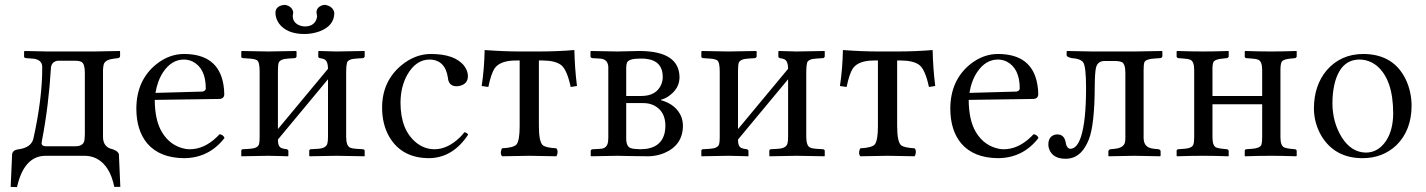

<svg xmlns="http://www.w3.org/2000/svg" viewBox="-20 -641 5868 790"><path d="M23.9 127.9 29.8 -4.9Q30.8 -22.5 53.7 -26.4Q56.2 -26.9 58.1 -26.9Q107.9 -34.2 117.2 -69.8Q154.3 -235.8 153.8 -365.2Q153.8 -395.5 115.7 -399.9Q113.8 -399.9 112.8 -399.9L85.9 -401.9Q79.6 -403.3 79.1 -407.2V-429.2L82 -431.2Q82.5 -431.2 176.8 -429.2H367.2L473.1 -431.2L474.1 -429.2V-409.2Q472.7 -403.8 466.8 -401.9L450.2 -399.9Q414.1 -396 407.2 -377.4Q404.3 -367.7 403.8 -353V-76.2Q404.8 -34.7 443.8 -26.9Q466.8 -18.6 469.2 -5.9L475.1 127.9H450.2Q432.6 40 377 11.2Q355 0.5 330.1 0H168Q85 0 54.2 111.8Q51.8 120.6 49.8 128.9ZM150.9 -50.8Q152.3 -39.1 169.9 -39.1H289.1Q322.3 -39.1 327.1 -62.5Q328.6 -71.8 329.1 -87.9V-341.8Q329.1 -378.4 315.4 -386.2Q305.7 -391.1 289.1 -391.1H217.8Q194.3 -388.2 189.9 -365.2Q180.2 -204.6 152.8 -63.5Q150.9 -54.2 150.9 -50.8Z M619.6 -258.8 813 -264.2Q826.2 -266.6 826.7 -276.9Q826.7 -359.9 772.9 -387.7Q755.4 -396 736.8 -396Q687 -396 652.3 -345.7Q628.4 -310.5 619.6 -258.8ZM883.8 -88.9Q899.4 -85.9 903.8 -73.2Q839.8 9.3 736.8 9.8Q637.2 8.8 585.9 -50.8Q541.5 -104 541 -192.9Q541 -311 624 -377.4Q676.8 -418.9 736.8 -418.9Q878.4 -418.9 899.4 -292.5Q902.8 -272.5 902.8 -251Q900.9 -235.4 884.8 -233.9L616.7 -230Q617.2 -145 647 -96.2Q681.6 -39.6 743.7 -28.3Q752.4 -26.9 760.7 -26.9Q819.8 -26.9 872.1 -77.1Q877.9 -83 883.8 -88.9Z M1355.5 -587.9Q1355.5 -535.2 1295.4 -512.2Q1266.6 -501.5 1233.4 -501Q1160.2 -501 1127.9 -544.4Q1113.8 -564.5 1113.3 -587.9Q1113.3 -611.8 1139.2 -619.1Q1146 -620.6 1152.3 -621.1Q1182.1 -615.7 1186.5 -590.8Q1186 -585.4 1185.5 -583Q1184.6 -579.1 1184.6 -575.2Q1184.6 -547.4 1213.4 -536.1Q1223.1 -532.2 1234.4 -532.2Q1268.6 -532.2 1280.8 -558.6Q1284.2 -566.4 1284.7 -574.2Q1284.2 -580.6 1283.2 -583Q1282.2 -585.9 1282.2 -589.8Q1282.2 -610.8 1305.7 -619.1Q1312 -621.1 1317.4 -621.1Q1351.1 -615.2 1355.5 -587.9ZM1084.5 -429.2 1198.2 -431.2 1200.2 -429.2V-408.2Q1198.2 -403.3 1194.3 -401.9L1164.6 -399.9Q1132.3 -397.9 1126.5 -382.3Q1123.5 -372.1 1123.5 -348.1V-109.9L1329.6 -357.9Q1329.6 -388.7 1315.4 -396.5Q1306.6 -400.9 1294.4 -401.9Q1290 -404.3 1289.6 -407.2V-429.2L1291.5 -431.2Q1292.5 -431.2 1364.3 -429.2L1479.5 -431.2L1480.5 -429.2V-408.2Q1478.5 -403.3 1474.6 -401.9L1444.3 -399.9Q1412.6 -397.9 1407.7 -382.8Q1404.8 -372.6 1404.3 -348.1V-79.1Q1404.3 -42 1419.4 -34.2Q1428.7 -29.8 1444.3 -28.8L1474.6 -26.9Q1480 -24.9 1480.5 -21V0L1479.5 2Q1398.9 0 1364.3 0Q1332.5 0 1254.4 2L1252.4 0V-22Q1253.9 -25.9 1257.3 -26.9L1288.6 -28.8Q1321.8 -30.8 1327.1 -50.8Q1329.6 -60.5 1329.6 -79.1V-314.9L1123.5 -66.9V-64.9Q1123.5 -38.1 1138.2 -31.7Q1147 -28.3 1160.6 -26.9Q1166 -24.4 1166.5 -21V0L1165.5 2Q1150.4 1.5 1130.4 1Q1104 0 1084.5 0Q1051.8 0 973.6 2L972.7 0V-22Q974.1 -25.9 977.5 -26.9L1008.3 -28.8Q1041 -30.8 1045.9 -48.3Q1048.3 -57.6 1048.3 -77.1V-347.2Q1048.3 -385.7 1037.6 -393.1Q1028.3 -398.4 1008.3 -399.9L978.5 -401.9Q973.1 -403.8 972.7 -407.2V-429.2L975.6 -431.2Q976.6 -431.2 1084.5 -429.2Z M1906.2 -86.9Q1843.3 8.3 1746.1 9.8Q1634.3 9.8 1582.5 -76.7Q1552.2 -128.4 1552.2 -198.2Q1552.2 -306.2 1631.8 -372.6Q1688.5 -418.9 1752.9 -418.9Q1852.5 -418.9 1890.6 -369.1Q1904.8 -349.6 1905.3 -328.1Q1905.3 -295.4 1871.1 -287.6Q1864.7 -286.1 1858.9 -286.1Q1827.6 -286.1 1823.2 -317.9Q1823.2 -319.3 1823.2 -319.8Q1812.5 -394.5 1748 -396Q1691.9 -396 1656.2 -334Q1628.4 -284.7 1627.9 -219.2Q1627.9 -105.5 1693.8 -53.2Q1726.6 -27.3 1767.1 -26.9Q1821.8 -26.9 1872.6 -76.2Q1883.3 -86.9 1891.1 -97.2Q1902.8 -94.2 1906.2 -86.9Z M2118.2 -122.1V-392.1H2103Q2037.1 -392.1 2014.6 -358.9Q2000.5 -336.9 1989.3 -283.2L1961.9 -287.1Q1972.7 -357.9 1974.1 -435.1Q2054.2 -429.2 2120.1 -429.2H2194.8Q2272.9 -429.2 2343.3 -435.1Q2344.7 -361.3 2354 -287.1Q2352.5 -287.1 2328.1 -283.2Q2313 -354.5 2288.6 -373.5Q2264.6 -391.6 2213.9 -392.1H2197.3V-122.1Q2197.3 -56.2 2214.4 -42.5Q2227.5 -33.2 2269 -30.8Q2277.8 -22 2272 -3.4Q2270.5 0.5 2269 2Q2182.1 0 2158.2 0Q2128.4 0 2045.9 2Q2037.1 -6.8 2043 -25.4Q2044.4 -29.3 2045.9 -30.8Q2093.8 -33.2 2105.5 -46.9Q2118.2 -64 2118.2 -122.1Z M2556.6 -246.1H2618.7Q2680.2 -246.1 2700.7 -293Q2706.5 -307.6 2707 -323.2Q2707 -391.1 2638.7 -398.9Q2627 -400.4 2613.8 -399.9Q2567.4 -399.9 2560.1 -383.8Q2557.1 -376 2556.6 -363.8ZM2556.6 -216.8V-71.8Q2556.6 -38.1 2574.7 -31.7Q2587.4 -27.3 2613.8 -26.9Q2699.2 -26.9 2714.8 -94.7Q2717.8 -108.4 2717.8 -123Q2717.8 -182.6 2672.4 -206.5Q2652.3 -216.8 2627.9 -216.8ZM2413.1 2 2410.6 0V-18.1Q2410.6 -25.9 2417.5 -26.9Q2418.9 -26.9 2419.9 -26.9L2451.7 -28.8Q2478 -30.3 2481.9 -58.1Q2482.9 -65.4 2482.9 -73.2V-366.2Q2481 -397.5 2449.7 -399.9L2416 -401.9Q2411.6 -403.3 2409.7 -407.2V-429.2L2411.6 -431.2Q2412.6 -431.2 2521 -429.2Q2538.6 -429.2 2565.4 -430.2Q2594.2 -431.2 2612.8 -431.2Q2774.9 -430.2 2775.9 -323.2Q2775.9 -275.4 2729.5 -244.1Q2712.9 -233.4 2699.7 -231V-229Q2763.2 -210.4 2783.2 -160.6Q2789.6 -143.6 2790 -125Q2790 -43.5 2712.9 -11.2Q2681.6 1.5 2648.9 2Q2612.8 2 2565.9 1Q2535.6 0 2521 0Z M2977.5 -429.2Q2977.5 -429.2 3091.3 -431.2L3093.3 -429.2V-408.2Q3091.3 -403.3 3087.4 -401.9L3057.6 -399.9Q3025.4 -397.9 3019.5 -382.3Q3016.6 -372.1 3016.6 -348.1V-109.9L3222.7 -357.9Q3222.7 -388.7 3208.5 -396.5Q3199.7 -400.9 3187.5 -401.9Q3183.1 -404.3 3182.6 -407.2V-429.2L3184.6 -431.2Q3185.5 -431.2 3257.3 -429.2L3372.6 -431.2L3373.5 -429.2V-408.2Q3371.6 -403.3 3367.7 -401.9L3337.4 -399.9Q3305.7 -397.9 3300.8 -382.8Q3297.9 -372.6 3297.4 -348.1V-79.1Q3297.4 -42 3312.5 -34.2Q3321.8 -29.8 3337.4 -28.8L3367.7 -26.9Q3373 -24.9 3373.5 -21V0L3372.6 2Q3292 0 3257.3 0Q3225.6 0 3147.5 2L3145.5 0V-22Q3147 -25.9 3150.4 -26.9L3181.6 -28.8Q3214.8 -30.8 3220.2 -50.8Q3222.7 -60.5 3222.7 -79.1V-314.9L3016.6 -66.9V-64.9Q3016.6 -38.1 3031.2 -31.7Q3040 -28.3 3053.7 -26.9Q3059.1 -24.4 3059.6 -21V0L3058.6 2Q3043.5 1.5 3023.4 1Q2997.1 0 2977.5 0Q2944.8 0 2866.7 2L2865.7 0V-22Q2867.2 -25.9 2870.6 -26.9L2901.4 -28.8Q2934.1 -30.8 2939 -48.3Q2941.4 -57.6 2941.4 -77.1V-347.2Q2941.4 -385.7 2930.7 -393.1Q2921.4 -398.4 2901.4 -399.9L2871.6 -401.9Q2866.2 -403.8 2865.7 -407.2V-429.2L2868.7 -431.2Q2869.6 -431.2 2977.5 -429.2Z M3592.3 -122.1V-392.1H3577.1Q3511.2 -392.1 3488.8 -358.9Q3474.6 -336.9 3463.4 -283.2L3436 -287.1Q3446.8 -357.9 3448.2 -435.1Q3528.3 -429.2 3594.2 -429.2H3668.9Q3747.1 -429.2 3817.4 -435.1Q3818.8 -361.3 3828.1 -287.1Q3826.7 -287.1 3802.2 -283.2Q3787.1 -354.5 3762.7 -373.5Q3738.8 -391.6 3688 -392.1H3671.4V-122.1Q3671.4 -56.2 3688.5 -42.5Q3701.7 -33.2 3743.2 -30.8Q3752 -22 3746.1 -3.4Q3744.6 0.5 3743.2 2Q3656.2 0 3632.3 0Q3602.5 0 3520 2Q3511.2 -6.8 3517.1 -25.4Q3518.6 -29.3 3520 -30.8Q3567.9 -33.2 3579.6 -46.9Q3592.3 -64 3592.3 -122.1Z M3968.8 -258.8 4162.1 -264.2Q4175.3 -266.6 4175.8 -276.9Q4175.8 -359.9 4122.1 -387.7Q4104.5 -396 4085.9 -396Q4036.1 -396 4001.5 -345.7Q3977.5 -310.5 3968.8 -258.8ZM4232.9 -88.9Q4248.5 -85.9 4252.9 -73.2Q4189 9.3 4085.9 9.8Q3986.3 8.8 3935.1 -50.8Q3890.6 -104 3890.1 -192.9Q3890.1 -311 3973.1 -377.4Q4025.9 -418.9 4085.9 -418.9Q4227.5 -418.9 4248.5 -292.5Q4252 -272.5 4252 -251Q4250 -235.4 4233.9 -233.9L3965.8 -230Q3966.3 -145 3996.1 -96.2Q4030.8 -39.6 4092.8 -28.3Q4101.6 -26.9 4109.9 -26.9Q4168.9 -26.9 4221.2 -77.1Q4227.1 -83 4232.9 -88.9Z M4293.5 -45.9Q4293.5 -78.6 4319.3 -86.4Q4325.2 -87.9 4330.6 -87.9Q4358.4 -87.9 4364.7 -56.2Q4365.2 -52.7 4365.7 -49.8Q4370.6 -29.8 4383.8 -28.8Q4410.6 -28.8 4426.8 -75.7Q4427.2 -77.1 4427.7 -78.1Q4448.7 -142.6 4448.7 -278.8Q4448.7 -366.7 4437 -384.3Q4425.3 -399.9 4389.6 -401.9Q4370.1 -406.2 4368.7 -413.1V-429.2L4371.6 -431.2Q4372.6 -431.2 4474.6 -429.2H4648.4L4759.8 -431.2L4762.7 -429.2V-409.2Q4760.7 -402.8 4754.4 -401.9L4726.6 -399.9Q4693.8 -397.5 4688.5 -384.3Q4685.5 -375 4685.5 -353V-74.2Q4685.5 -37.6 4716.8 -30.8Q4722.7 -29.8 4728.5 -28.8L4747.6 -26.9Q4754.4 -24.9 4755.4 -19V0L4753.4 2Q4752.4 2 4646.5 0L4542.5 2L4540.5 0V-19Q4542.5 -25.4 4548.3 -26.9L4567.4 -28.8Q4603.5 -32.7 4608.9 -55.7Q4610.4 -63.5 4610.4 -74.2V-341.8Q4610.4 -377.9 4595.7 -385.7Q4585.9 -389.6 4570.3 -390.1H4525.4Q4495.6 -390.1 4489.3 -361.3Q4484.9 -341.3 4484.4 -286.1Q4483.9 -128.9 4460.4 -67.9Q4432.6 2.4 4381.8 10.7Q4372.6 12.2 4363.8 12.2Q4313 12.2 4297.4 -25.9Q4293.5 -35.6 4293.5 -45.9Z M5173.3 -77.1V-211.9H4968.8V-77.1Q4968.8 -41 4983.9 -34.2Q4992.2 -30.8 5009.8 -28.8L5029.3 -26.9Q5034.7 -24.4 5035.6 -21V0L5033.7 2Q4973.1 0 4929.7 0Q4882.3 0 4822.8 2L4821.3 0V-22Q4822.8 -25.9 4826.7 -26.9L4852.5 -28.8Q4884.8 -31.2 4890.1 -45.9Q4893.6 -55.7 4893.6 -77.1V-353Q4893.6 -388.7 4877 -395.5Q4868.2 -398.9 4852.5 -399.9L4826.7 -401.9Q4822.3 -404.3 4821.3 -407.2V-429.2L4823.7 -431.2Q4883.8 -429.2 4929.4 -429.2Q4975.1 -429.2 5034.7 -431.2L5035.6 -429.2V-408.2Q5033.7 -403.3 5029.3 -401.9L5009.8 -399.9Q4978.5 -397 4972.7 -385.3Q4968.3 -375 4968.8 -353V-246.1H5173.3V-353Q5173.3 -388.7 5156.7 -395.5Q5147.9 -398.9 5132.3 -399.9L5106.4 -401.9Q5102.1 -404.3 5101.6 -407.2V-429.2L5103.5 -431.2Q5163.6 -429.2 5210.4 -429.2Q5254.9 -429.2 5314.5 -431.2L5315.4 -429.2V-408.2Q5313.5 -403.3 5309.6 -401.9L5289.6 -399.9Q5258.3 -397 5252.9 -385.3Q5248.5 -375 5248.5 -353V-77.1Q5248.5 -41 5264.2 -34.2Q5272.5 -30.8 5289.6 -28.8L5309.6 -26.9Q5314.9 -24.4 5315.4 -21V0L5313.5 2Q5252.9 0 5210.4 0Q5162.1 0 5102.5 2L5101.6 0V-22Q5103 -25.9 5106.4 -26.9L5132.3 -28.8Q5164.6 -31.2 5170.4 -45.9Q5173.3 -55.7 5173.3 -77.1Z M5386.2 -194.8Q5386.7 -290 5439 -352.1Q5497.1 -418.5 5588.4 -418.9Q5714.8 -418.9 5765.1 -312Q5788.1 -262.2 5788.1 -204.1Q5787.1 -104.5 5726.1 -43.9Q5669.4 9.8 5586.4 9.8Q5473.1 9.8 5417.5 -81.1Q5386.7 -133.3 5386.2 -194.8ZM5574.2 -396Q5493.2 -396 5469.7 -290Q5462.4 -255.9 5462.4 -216.8Q5462.4 -138.2 5501 -75.7Q5540.5 -13.7 5600.1 -13.2Q5650.4 -13.2 5683.1 -61.5Q5711.9 -105.5 5712.4 -173.8Q5712.4 -314.9 5644 -371.1Q5612.8 -395.5 5574.2 -396Z"/></svg>

Font: Linux Libertine Display O
Style: Regular
Weight: 400
Designer: Philipp H. Poll
Foundry: Philipp H. Poll
Version: Version 5.0.9